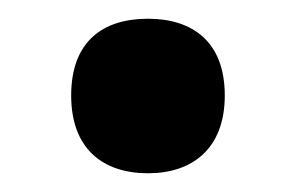

<svg xmlns="http://www.w3.org/2000/svg" viewBox="-20 -547 315 205"><path d="M56 -445C56 -388 90 -362 138 -362C185 -362 220 -388 220 -445C220 -503 185 -527 138 -527C90 -527 56 -503 56 -445Z"/></svg>

Font: Noto Sans Kannada UI SemiCondensed
Style: Bold
Weight: 700
Width: 4
Designer: Jelle Bosma - Monotype Design Team
Foundry: Monotype Imaging Inc.
Version: Version 2.005